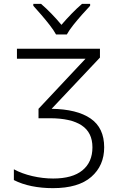

<svg xmlns="http://www.w3.org/2000/svg" viewBox="-20 -967 640 997"><path d="M255 10Q196 10 144.5 -0.5Q93 -11 52 -32V-88Q94 -65 148.5 -52.5Q203 -40 256 -40Q356 -40 408 -82.5Q460 -125 460 -202Q460 -279 404 -316Q348 -353 239 -353H180V-402L424 -662H68V-714H499V-668L248 -402Q380 -400 450.5 -351.5Q521 -303 521 -202Q521 -107 454 -48.5Q387 10 255 10ZM271 -788Q259 -810 238 -837Q217 -864 194 -890.5Q171 -917 153 -937V-947H193Q220 -924 248 -895Q276 -866 299 -838Q323 -866 351 -895Q379 -924 406 -947H448V-937Q429 -917 405.5 -890.5Q382 -864 360.5 -837Q339 -810 327 -788Z"/></svg>

Font: Noto Sans Mono Light
Style: Regular
Weight: 300
Designer: Monotype Design Team
Foundry: Monotype Imaging Inc.
Version: Version 2.014; ttfautohint (v1.8.4.7-5d5b)